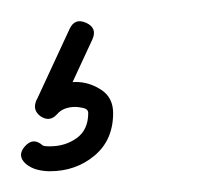

<svg xmlns="http://www.w3.org/2000/svg" viewBox="-26 -33 196 185"><path d="M57 -11Q68 -6 63 5Q55 22 47 39.5Q39 57 31 74Q29 79 24 79Q19 79 15 76Q11 74 9 69.5Q7 65 11 61Q24 46 47 46Q60 46 71.5 53.5Q83 61 83 76Q83 102 65 117Q47 132 22 132Q16 132 10 130.5Q4 129 -1 125Q-10 117 -2 108Q6 99 15 107Q16 108 22 108Q37 108 48 100Q59 92 59 76Q59 72 54 71Q49 70 47 70Q35 70 29 77Q22 85 13 79Q5 73 9 64Q17 47 25 29.5Q33 12 41 -5Q46 -16 57 -11Z"/></svg>

Font: FRB American Cursive Light
Style: Italic
Weight: 300
Italic angle: -25°
Version: Version 2.0;Modular Font Editor K font №1